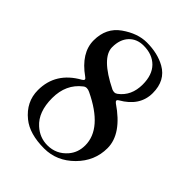

<svg xmlns="http://www.w3.org/2000/svg" viewBox="-205 -814 932 932"><g transform="rotate(45 260.5 -348.5)"><path d="M41.5 -169.4Q41.5 -291.5 157.2 -356Q166.5 -361.3 166.5 -366.7Q166.5 -372.1 158.2 -377.4Q62 -445.8 62 -531.5Q62 -617.2 125.7 -662.1Q189.5 -707 252 -707Q327.1 -707 380.4 -676.8Q446.3 -639.6 446.3 -553.2Q446.3 -464.4 354.5 -412.1Q346.7 -407.7 346.7 -402.6Q346.7 -397.5 354.5 -391.6Q480 -306.2 480 -209Q480 -120.6 414.8 -55.4Q349.6 9.8 263.2 9.8Q163.1 9.8 108.4 -34.7Q41.5 -88.9 41.5 -169.4ZM170.4 -48.8Q210.9 -12.2 263.2 -12.2Q324.7 -12.2 364.7 -59.1Q394 -93.3 394 -142.1Q394 -257.3 223.1 -338.9Q212.4 -344.2 202.6 -344.2Q192.9 -344.2 185.1 -337.9Q117.7 -286.1 117.7 -190.9Q117.7 -95.7 170.4 -48.8ZM148.9 -571.8Q148.9 -499.5 295.4 -427.2Q303.2 -423.8 311.5 -423.8Q319.8 -423.8 327.6 -429.7Q382.3 -470.7 382.3 -548.3Q382.3 -614.3 347.2 -649.7Q312 -685.1 252 -685.1Q205.6 -685.1 177.2 -654.8Q148.9 -624.5 148.9 -571.8Z"/></g></svg>

Font: UnifrakturMaguntia18
Style: Book
Weight: 400
Designer: j. 'mach' wust, Gerrit Ansmann, Georg Duffner, based on a font by Peter Wiegel, original typeface by Carl Albert Fahrenw
Version: Version 2017-03-19